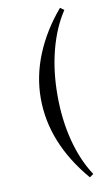

<svg xmlns="http://www.w3.org/2000/svg" viewBox="-90 -736 515 890"><g transform="rotate(-10 167.5 -291.0)"><path d="M276.9 -676.8Q228.5 -603.5 202.6 -504.6Q176.8 -405.8 176.8 -291Q176.8 -176.3 202.6 -77.1Q228.5 22 276.9 95.2L258.8 107.9Q98.1 -80.6 98.1 -291Q98.1 -396.5 139.9 -498Q181.6 -599.6 258.8 -689.9Z"/></g></svg>

Font: Halibut Cnd
Style: Regular
Weight: 400
Width: 3
Designer: Matteo Maggi
Foundry: Collletttivo
Version: Version 3.080 | FøM Fix